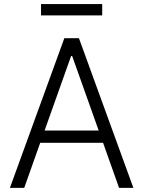

<svg xmlns="http://www.w3.org/2000/svg" viewBox="-20 -913 696 933"><path d="M97.7 0 175.4 -219.1H480.8L558.6 0H628.2L363.6 -727.3H292.6L28.1 0ZM196.7 -278.8 325.6 -641H330.6L459.5 -278.8ZM476.6 -893.1H179.3V-838.1H476.6Z"/></svg>

Font: Karasuma Gothic
Style: Light
Weight: 300
Designer: Rasmus Andersson / Ryoko Nishizuka
Foundry: rsms
Version: Version 1.00